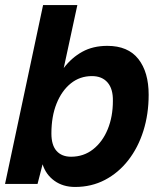

<svg xmlns="http://www.w3.org/2000/svg" viewBox="-30 -730 650 762"><path d="M268 12Q220 12 186 -12.5Q152 -37 139 -78L119 0H-10L141 -710H277L223 -460Q254 -501 296.5 -524.5Q339 -548 396 -548Q478 -548 519 -496Q560 -444 560 -354Q560 -277 539 -210.5Q518 -144 479 -94Q440 -44 386.5 -16Q333 12 268 12ZM252 -108Q302 -108 339.5 -137.5Q377 -167 397.5 -217Q418 -267 418 -329Q419 -377 397 -402.5Q375 -428 335 -428Q287 -428 251 -399Q215 -370 194.5 -319Q174 -268 174 -200Q174 -154 194.5 -131Q215 -108 252 -108Z"/></svg>

Font: Geist Mono
Style: Bold Italic
Weight: 700
Italic angle: -12°
Monospace: yes
Designer: Basement.studio, Andrés Briganti, Mateo Zaragoza
Foundry: Basement.studio, Vercel, Andrés Briganti, Guido Ferreyra, Mateo Zaragoza
Version: Version 1.500; ttfautohint (v1.8.4.7-5d5b)